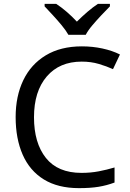

<svg xmlns="http://www.w3.org/2000/svg" viewBox="-20 -964 672 994"><path d="M403 -645Q288 -645 222 -568Q156 -491 156 -357Q156 -224 217.5 -146.5Q279 -69 402 -69Q449 -69 491 -77Q533 -85 573 -97V-19Q533 -4 490.5 3Q448 10 389 10Q280 10 207 -35Q134 -80 97.5 -163Q61 -246 61 -358Q61 -466 100.5 -548.5Q140 -631 217 -677.5Q294 -724 404 -724Q459 -724 510 -713Q561 -702 601 -682L565 -606Q532 -621 491.5 -633Q451 -645 403 -645ZM334 -784Q321 -807 299 -833.5Q277 -860 253 -886Q229 -912 211 -931V-944H271Q297 -927 325 -903Q353 -879 378 -852Q405 -879 433 -903Q461 -927 487 -944H549V-931Q530 -912 505.5 -886Q481 -860 458.5 -833.5Q436 -807 424 -784Z"/></svg>

Font: Noto Sans Tangsa
Style: Regular
Weight: 400
Designer: David Williams
Foundry: Google LLC
Version: Version 1.504